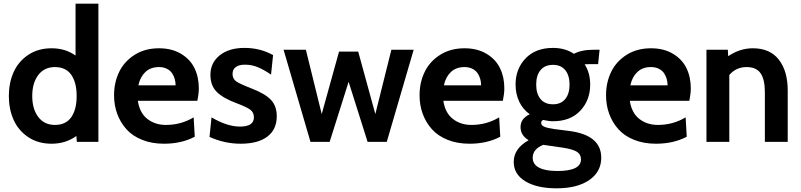

<svg xmlns="http://www.w3.org/2000/svg" viewBox="-20 -770 4348 1042"><path d="M390 -468.5V-750H514V0H397L394.5 -32Q336.5 10 260 10Q186.5 10 133 -26Q79.5 -62 53.8 -119.8Q28 -177.5 28 -249Q28 -320.5 53.8 -378.2Q79.5 -436 133 -472Q186.5 -508 260 -508Q335 -508 390 -468.5ZM278 -92Q337.5 -92 366.8 -134Q396 -176 396 -249Q396 -322 366.8 -364Q337.5 -406 278 -406Q220.5 -406 187.8 -363Q155 -320 155 -249Q155 -178 187.8 -135Q220.5 -92 278 -92Z M870 10Q804 10 751.5 -11Q699 -32 666.2 -68.5Q633.5 -105 616.2 -152Q599 -199 599 -253Q599 -322.5 626.8 -379.8Q654.5 -437 710.8 -472.5Q767 -508 843 -508Q912.5 -508 962.2 -478.2Q1012 -448.5 1035.5 -400.2Q1059 -352 1059 -291Q1059 -261.5 1051 -223H728Q738 -157 779.8 -124.5Q821.5 -92 881 -92Q962 -92 1031 -133L1037 -28Q965 10 870 10ZM731 -307H933Q933 -325 928.2 -341.8Q923.5 -358.5 913.5 -373.2Q903.5 -388 885.2 -397Q867 -406 843 -406Q797 -406 768.8 -379Q740.5 -352 731 -307Z M1286 10Q1198.5 10 1117 -27L1128 -133Q1213 -83 1282 -83Q1358 -83 1358 -133Q1358 -160 1338 -174.8Q1318 -189.5 1266 -209Q1191.5 -236.5 1156.8 -270.8Q1122 -305 1122 -364Q1122 -429 1172.2 -469.5Q1222.5 -510 1307 -510Q1392 -510 1462 -471L1451 -365Q1412.5 -391.5 1379.5 -405.2Q1346.5 -419 1309 -419Q1277 -419 1259.5 -406Q1242 -393 1242 -369Q1242 -342 1262.5 -328Q1283 -314 1345 -290Q1418 -262 1450 -228.5Q1482 -195 1482 -139Q1482 -67.5 1431.2 -28.8Q1380.5 10 1286 10Z M1769 0H1665L1519 -500H1640L1726 -151L1820 -490H1924L2017 -151L2104 -500H2225L2079 0H1975L1872 -326Z M2528 10Q2462 10 2409.5 -11Q2357 -32 2324.2 -68.5Q2291.5 -105 2274.2 -152Q2257 -199 2257 -253Q2257 -322.5 2284.8 -379.8Q2312.5 -437 2368.8 -472.5Q2425 -508 2501 -508Q2570.5 -508 2620.2 -478.2Q2670 -448.5 2693.5 -400.2Q2717 -352 2717 -291Q2717 -261.5 2709 -223H2386Q2396 -157 2437.8 -124.5Q2479.5 -92 2539 -92Q2620 -92 2689 -133L2695 -28Q2623 10 2528 10ZM2389 -307H2591Q2591 -325 2586.2 -341.8Q2581.5 -358.5 2571.5 -373.2Q2561.5 -388 2543.2 -397Q2525 -406 2501 -406Q2455 -406 2426.8 -379Q2398.5 -352 2389 -307Z M3000 252Q2894 252 2831 213.8Q2768 175.5 2768 109Q2768 36 2849 -9Q2805 -35.5 2805 -80Q2805 -126.5 2855 -150Q2817.5 -176.5 2797.8 -218.5Q2778 -260.5 2778 -311Q2778 -396 2832.2 -453Q2886.5 -510 2981 -510Q3047 -510 3095 -478Q3135 -500 3202 -500H3234L3226 -422H3181Q3164 -422 3153 -421Q3183 -374.5 3183 -311Q3183 -226 3129.2 -169Q3075.5 -112 2981 -112Q2958 -112 2928 -119Q2917 -114.5 2917 -103Q2917 -90 2932.8 -82.8Q2948.5 -75.5 2985 -70L3071 -59Q3243 -36.5 3243 86Q3243 162 3178.2 207Q3113.5 252 3000 252ZM2981 -204Q3024.5 -204 3047.8 -232.8Q3071 -261.5 3071 -311Q3071 -360.5 3047.8 -389.2Q3024.5 -418 2981 -418Q2937 -418 2913.5 -389.5Q2890 -361 2890 -311Q2890 -261 2913.5 -232.5Q2937 -204 2981 -204ZM3005 158Q3133 158 3133 95Q3133 67.5 3111 53.8Q3089 40 3038 32L2928.5 16Q2871 39 2871 86Q2871 122 2905.8 140Q2940.5 158 3005 158Z M3540 10Q3474 10 3421.5 -11Q3369 -32 3336.2 -68.5Q3303.5 -105 3286.2 -152Q3269 -199 3269 -253Q3269 -322.5 3296.8 -379.8Q3324.5 -437 3380.8 -472.5Q3437 -508 3513 -508Q3582.5 -508 3632.2 -478.2Q3682 -448.5 3705.5 -400.2Q3729 -352 3729 -291Q3729 -261.5 3721 -223H3398Q3408 -157 3449.8 -124.5Q3491.5 -92 3551 -92Q3632 -92 3701 -133L3707 -28Q3635 10 3540 10ZM3401 -307H3603Q3603 -325 3598.2 -341.8Q3593.5 -358.5 3583.5 -373.2Q3573.5 -388 3555.2 -397Q3537 -406 3513 -406Q3467 -406 3438.8 -379Q3410.5 -352 3401 -307Z M4066 -508Q4159 -508 4207 -446Q4255 -384 4255 -279V0H4131V-269Q4131 -339.5 4107.5 -372.8Q4084 -406 4032 -406Q3974.5 -406 3938 -363V0H3814V-500H3930L3932 -465Q3995 -508 4066 -508Z"/></svg>

Font: Cabin
Style: Bold
Weight: 700
Designer: Pablo Impallari
Foundry: Pablo Impallari. http://www.impallari.com Igino Marini. http://www.ikern.com
Version: Version 3.001;hotconv 1.0.109;makeotfexe 2.5.65596